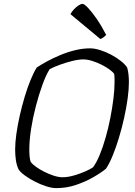

<svg xmlns="http://www.w3.org/2000/svg" viewBox="-20 -969 696 989"><path d="M270 0Q247 0 217.5 -9.5Q188 -19 159 -34Q130 -49 107.5 -65.5Q85 -82 76 -96Q66 -116 62 -143Q58 -170 58 -199Q58 -235 64.5 -280.5Q71 -326 82 -374.5Q93 -423 107 -470Q121 -517 137 -556Q153 -595 169 -621Q191 -636 222.5 -653Q254 -670 291 -685.5Q328 -701 367.5 -710.5Q407 -720 444 -720Q467 -720 496 -711Q525 -702 553 -687Q581 -672 603 -654.5Q625 -637 635 -621Q640 -605 642 -584.5Q644 -564 644 -546Q644 -509 637.5 -461.5Q631 -414 619.5 -362Q608 -310 593 -260.5Q578 -211 561 -169Q544 -127 526 -100Q499 -78 458.5 -55Q418 -32 370 -16Q322 0 270 0ZM302 -56Q329 -56 360.5 -65Q392 -74 419 -86Q446 -98 459 -107Q477 -131 493.5 -171Q510 -211 524 -260Q538 -309 548 -360Q558 -411 564 -458.5Q570 -506 570 -543Q570 -556 570 -567Q570 -578 568 -588Q563 -597 545.5 -610Q528 -623 504.5 -635Q481 -647 455.5 -655Q430 -663 409 -663Q385 -663 352.5 -655Q320 -647 288.5 -635.5Q257 -624 236 -613Q217 -583 198.5 -532Q180 -481 164.5 -421.5Q149 -362 140 -304Q131 -246 131 -200Q131 -179 132.5 -163Q134 -147 138 -135Q146 -124 164.5 -110.5Q183 -97 207.5 -84.5Q232 -72 257 -64Q282 -56 302 -56ZM497 -768 343 -896Q349 -908 360.5 -920.5Q372 -933 384.5 -941Q397 -949 405 -949Q414 -949 433.5 -928.5Q453 -908 478 -872Q503 -836 527 -789Q523 -785 516 -779Q509 -773 497 -768Z"/></svg>

Font: Texturina Medium 12pt Thin
Style: Italic
Weight: 250
Italic angle: -11°
Version: Version 1.002